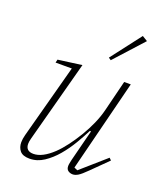

<svg xmlns="http://www.w3.org/2000/svg" viewBox="-141 -849 818 956"><g transform="rotate(20 268.5 -371.5)"><path d="M128 12Q92 12 77 -6Q62 -24 62 -51Q62 -68 68 -91L173 -482H87L91 -499L217 -516L102 -86Q97 -68 97 -56Q97 -17 138 -17Q185 -17 241 -70Q265 -93 289 -125Q313 -157 335 -193.5Q357 -230 374 -268.5Q391 -307 400 -343L441 -508H476L354 -23L372 -15L502 -129L513 -118L429 -35Q400 -6 385 3Q370 12 357 12Q343 12 332.5 4.5Q322 -3 322 -20Q322 -26 324 -36Q326 -46 328 -55L370 -220L364 -221Q347 -187 323 -146.5Q299 -106 269 -70.5Q239 -35 203.5 -11.5Q168 12 128 12ZM328 -596 450 -755 478 -738 341 -587Z"/></g></svg>

Font: IBM Plex Serif ExtraLight
Style: Italic
Weight: 200
Italic angle: -14°
Designer: Mike Abbink, Paul van der Laan, Pieter van Rosmalen
Foundry: Bold Monday
Version: Version 2.5